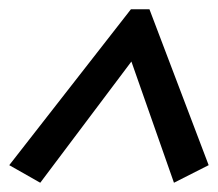

<svg xmlns="http://www.w3.org/2000/svg" viewBox="-27 -611 471 415"><path d="M60 -216 -7 -254 256 -591H296L424 -254L349 -216L257 -478Z"/></svg>

Font: Piazzolla SC SemiBold
Style: Italic
Weight: 600
Italic angle: -11.3°
Designer: Juan Pablo del Peral
Foundry: Huerta Tipografica
Version: Version 1.330